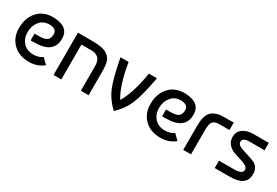

<svg xmlns="http://www.w3.org/2000/svg" viewBox="35 -1183 2727 1887"><g transform="rotate(30 1398.0 -239.5)"><path d="M295 -490Q465 -483 465 -349Q465 -182 246 -182H205V-259H253Q320 -259 346 -279.5Q372 -300 372 -348Q372 -379 349 -394.5Q326 -410 290 -410Q219 -410 178.5 -360Q138 -310 138 -240Q138 -166 181.5 -120Q225 -74 295 -74Q358 -74 398 -105L458 -46Q389 10 295 10Q181 10 113 -57Q45 -124 45 -230Q45 -348 112 -421Q179 -494 295 -490Z M570 -480H743Q854 -480 902 -447Q945 -418 956.5 -377.5Q968 -337 968 -271V0H880V-270Q880 -288 879 -300.5Q878 -313 872 -332.5Q866 -352 855 -364.5Q844 -377 823 -386.5Q802 -396 772 -396H658V0H570Z M1260 11Q1174 -70 1133.5 -168Q1093 -266 1053 -480H1145Q1184 -239 1260 -115Q1336 -239 1375 -480H1467Q1427 -266 1386.5 -168Q1346 -70 1260 11Z M1787 -490Q1957 -483 1957 -349Q1957 -182 1738 -182H1697V-259H1745Q1812 -259 1838 -279.5Q1864 -300 1864 -348Q1864 -379 1841 -394.5Q1818 -410 1782 -410Q1711 -410 1670.5 -360Q1630 -310 1630 -240Q1630 -166 1673.5 -120Q1717 -74 1787 -74Q1850 -74 1890 -105L1950 -46Q1881 10 1787 10Q1673 10 1605 -57Q1537 -124 1537 -230Q1537 -348 1604 -421Q1671 -494 1787 -490Z M2042 0V-273Q2042 -388 2085 -432Q2106 -454 2136 -465Q2166 -476 2188.5 -478Q2211 -480 2250 -480H2338V-396H2232Q2212 -396 2201 -395Q2190 -394 2175 -388Q2160 -382 2149 -369Q2130 -345 2130 -273V0Z M2736 -480V-396H2559Q2530 -396 2509 -385Q2488 -374 2488 -354Q2488 -342 2493 -332.5Q2498 -323 2504.5 -317Q2511 -311 2524.5 -304.5Q2538 -298 2545.5 -295.5Q2553 -293 2609 -275Q2665 -257 2692 -245Q2719 -233 2733.5 -212.5Q2748 -192 2752 -172.5Q2756 -153 2756 -134Q2756 0 2572 0H2399V-84H2572Q2666 -84 2666 -134Q2666 -158 2638.5 -174Q2611 -190 2571.5 -201Q2532 -212 2492.5 -226.5Q2453 -241 2425.5 -273.5Q2398 -306 2398 -354Q2398 -415 2445 -447.5Q2492 -480 2559 -480Z"/></g></svg>

Font: Baumans
Style: Regular
Weight: 400
Designer: Henadij Zarechnjuk
Foundry: Cyreal (www.cyreal.org)
Version: Version 001.002